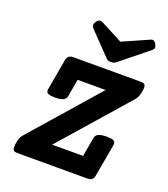

<svg xmlns="http://www.w3.org/2000/svg" viewBox="-146 -915 892 1019"><g transform="rotate(20 300.0 -405.5)"><path d="M584.5 -554.7Q584.5 -544.9 581.5 -529.3Q576.2 -501 562 -484.4L229.5 -105H403.8L423.3 -213.4Q425.8 -229.5 441.4 -236.8Q457 -244.1 488.3 -244.1Q515.1 -244.1 525.6 -238.8Q536.1 -233.4 536.1 -220.7Q536.1 -216.3 535.6 -213.4L503.4 -31.7Q500.5 -14.6 491.7 -7.3Q482.9 0 466.3 0H68.8Q55.7 0 49.8 -5.4Q43.9 -10.7 43.9 -24.9Q43.9 -37.1 46.4 -49.8Q51.8 -81.1 64.5 -95.2L397 -474.6H238.8L221.2 -376Q218.3 -359.4 202.9 -352.3Q187.5 -345.2 156.2 -345.2Q129.4 -345.2 118.7 -350.6Q107.9 -356 107.9 -368.2Q107.9 -370.1 108.9 -376L139.2 -547.9Q142.1 -564.5 150.9 -572Q159.7 -579.6 176.8 -579.6H559.6Q572.8 -579.6 578.6 -574.2Q584.5 -568.8 584.5 -554.7ZM540 -810.1Q552.2 -810.1 561.5 -793Q566.4 -783.2 566.4 -776.4Q566.4 -767.1 557.6 -759.8L399.9 -632.3Q388.2 -623.5 371.6 -623.5Q355 -623.5 346.2 -632.3L223.6 -759.8Q216.3 -767.1 216.3 -776.9Q216.3 -784.7 222.7 -794.9Q232.4 -810.5 246.1 -810.5Q252 -810.5 257.8 -807.6L382.3 -742.2L530.3 -807.6Q536.1 -810.1 540 -810.1Z"/></g></svg>

Font: Courier Prime
Style: Bold Italic
Weight: 700
Italic angle: -10°
Designer: Alan Dague-Greene
Foundry: Quote-Unquote Apps
Version: Version 3.018